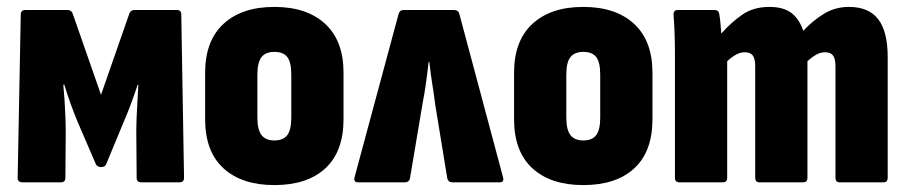

<svg xmlns="http://www.w3.org/2000/svg" viewBox="-20 -527 2621 555"><path d="M45 0Q31 0 31 -13L40 -485Q40 -498 53 -498H176Q186 -498 190 -488L272 -253L354 -488Q358 -498 368 -498H492Q504 -498 504 -485L512 -13Q512 0 499 0H388Q375 0 375 -13L374 -145Q374 -166 375 -190Q376 -214 377.5 -238Q379 -262 380 -282H378Q369 -255 359 -228Q349 -201 339 -178L288 -55Q285 -44 272 -44Q260 -44 256 -55L203 -178Q194 -200 184 -227.5Q174 -255 166 -282H163Q165 -262 166.5 -238.5Q168 -215 169 -191Q170 -167 170 -145L169 -13Q169 0 156 0Z M773 8Q679 8 626 -40.5Q573 -89 573 -182V-317Q573 -409 626 -458Q679 -507 773 -507Q867 -507 920 -458Q973 -409 973 -317V-182Q973 -89 920.5 -40.5Q868 8 773 8ZM773 -121Q799 -121 810.5 -136.5Q822 -152 822 -187V-311Q822 -347 810.5 -362Q799 -377 773 -377Q748 -377 736 -362Q724 -347 724 -311V-187Q724 -152 736 -136.5Q748 -121 773 -121Z M1015 0Q1001 0 1005 -15L1132 -486Q1135 -498 1146 -498H1293Q1305 -498 1308 -486L1434 -15Q1438 0 1425 0H1287Q1276 0 1273 -11L1238 -225Q1234 -257 1229.5 -284.5Q1225 -312 1221 -348H1219Q1215 -312 1211 -284Q1207 -256 1201 -225L1165 -11Q1162 0 1151 0Z M1666 8Q1572 8 1519 -40.5Q1466 -89 1466 -182V-317Q1466 -409 1519 -458Q1572 -507 1666 -507Q1760 -507 1813 -458Q1866 -409 1866 -317V-182Q1866 -89 1813.5 -40.5Q1761 8 1666 8ZM1666 -121Q1692 -121 1703.5 -136.5Q1715 -152 1715 -187V-311Q1715 -347 1703.5 -362Q1692 -377 1666 -377Q1641 -377 1629 -362Q1617 -347 1617 -311V-187Q1617 -152 1629 -136.5Q1641 -121 1666 -121Z M1944 0Q1931 0 1931 -13V-368Q1931 -401 1930 -430.5Q1929 -460 1927 -483Q1926 -498 1939 -498H2047Q2057 -498 2059 -487Q2061 -476 2062.5 -460.5Q2064 -445 2065 -430Q2093 -462 2125.5 -484.5Q2158 -507 2204 -507Q2244 -507 2267 -490Q2290 -473 2302 -438Q2329 -467 2361.5 -487Q2394 -507 2434 -507Q2491 -507 2518.5 -471.5Q2546 -436 2546 -362V-13Q2546 0 2534 0H2407Q2395 0 2395 -13V-336Q2395 -357 2388 -366.5Q2381 -376 2365 -376Q2352 -376 2339.5 -369Q2327 -362 2314 -350V-13Q2314 0 2302 0H2175Q2163 0 2163 -13V-336Q2163 -357 2156 -366.5Q2149 -376 2133 -376Q2120 -376 2107.5 -369Q2095 -362 2082 -350V-13Q2082 0 2069 0Z"/></svg>

Font: Sofia Sans Condensed Black
Style: Regular
Weight: 900
Designer: Botio Nikoltchev, Ani Petrova
Foundry: lettersoup
Version: Version 4.101